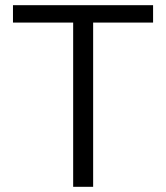

<svg xmlns="http://www.w3.org/2000/svg" viewBox="-20 -720 640 740"><path d="M262 0V-633H30V-700H570V-633H339V0Z"/></svg>

Font: Red Hat Mono
Style: Regular
Weight: 300
Monospace: yes
Designer: Pentagram, MCKL
Foundry: Pentagram, MCKL
Version: Version 1.023